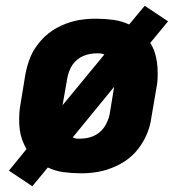

<svg xmlns="http://www.w3.org/2000/svg" viewBox="-20 -593 640 666"><path d="M92 53 11 -1 72 -76Q63 -91 57 -108Q51 -125 48.5 -143Q46 -161 46.5 -183.5Q47 -206 49 -219L68 -335Q71 -351 75.5 -366.5Q80 -382 86.5 -397.5Q93 -413 102.5 -427Q112 -441 123 -453.5Q134 -466 148 -477Q162 -488 176.5 -496Q191 -504 206.5 -510Q222 -516 238 -520Q254 -524 272.5 -526Q291 -528 302 -528H316Q345 -528 374 -524Q403 -520 428 -508L482 -573L563 -519L501 -444Q511 -429 516.5 -412Q522 -395 524.5 -377Q527 -359 527 -336.5Q527 -314 525 -302L505 -185Q503 -169 498.5 -153.5Q494 -138 487 -122.5Q480 -107 471 -93Q462 -79 451 -66.5Q440 -54 426 -43Q412 -32 397 -24Q382 -16 366.5 -10Q351 -4 335 0Q319 4 300.5 6Q282 8 271 8H257Q228 8 199.5 4Q171 0 146 -12ZM197 -228 342 -404Q337 -406 332.5 -407Q328 -408 325 -408H316Q304 -408 293 -406Q282 -404 270.5 -399.5Q259 -395 249 -387Q239 -379 232 -369Q225 -359 220 -345.5Q215 -332 214 -325ZM248 -112H257Q269 -112 280.5 -114Q292 -116 303 -120.5Q314 -125 324 -133Q334 -141 341 -151Q348 -161 353.5 -174.5Q359 -188 360 -195L376 -292L232 -116Q237 -114 241 -113Q245 -112 248 -112Z"/></svg>

Font: Iosevka Aile Heavy Oblique
Style: Regular
Weight: 900
Italic angle: -9°
Designer: Belleve Invis
Foundry: Belleve Invis
Version: Version 31.1.0; ttfautohint (v1.8.4)